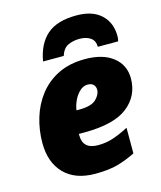

<svg xmlns="http://www.w3.org/2000/svg" viewBox="-118 -873 815 969"><g transform="rotate(-15 289.5 -388.5)"><path d="M259.8 9.8Q155.3 9.8 98.1 -48.8Q41 -107.4 41 -209Q41 -276.9 60.3 -340.3Q79.6 -403.8 118.9 -454.1Q158.2 -504.4 217.8 -533.7Q277.3 -563 357.9 -563Q451.2 -563 504.2 -521Q557.1 -479 557.1 -409.2Q557.1 -317.9 485.8 -262Q414.6 -206.1 259.8 -206.1H231V-198.2Q231 -126 311 -126Q353 -126 390.6 -138.7Q428.2 -151.4 471.2 -173.8V-40Q426.8 -17.6 379.4 -3.9Q332 9.8 259.8 9.8ZM250 -324.2H264.2Q328.1 -324.2 353 -348.4Q377.9 -372.6 377.9 -397.9Q377.9 -413.6 368.2 -424.3Q358.4 -435.1 336.9 -435.1Q314.9 -435.1 296.4 -418Q277.8 -400.9 265.6 -375.2Q253.4 -349.6 250 -324.2ZM150.9 -606Q166 -694.8 218.8 -741Q271.5 -787.1 373 -787.1Q457 -787.1 502 -744.9Q546.9 -702.6 546.9 -632.8Q546.9 -615.7 543 -606H437Q437 -637.7 415 -653.3Q393.1 -668.9 356.9 -668.9Q325.7 -668.9 298.6 -657Q271.5 -645 258.8 -606Z"/></g></svg>

Font: Open Sans ExtraBold
Style: Italic
Weight: 800
Italic angle: -12°
Designer: Monotype Design Team
Foundry: Monotype Imaging Inc.
Version: Version 3.000; ttfautohint (v1.8.4)